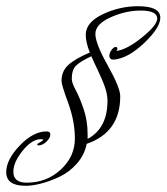

<svg xmlns="http://www.w3.org/2000/svg" viewBox="-21 -558 536 618"><path d="M261 -126V-111Q325 -145 325 -234Q325 -253 317.5 -275.5Q310 -298 294 -331.5Q278 -365 273 -377Q237 -360 223.5 -346.5Q210 -333 210 -304Q210 -292 223 -267.5Q236 -243 248.5 -206Q261 -169 261 -126ZM177 -297Q177 -329 199 -349Q221 -369 268 -389Q255 -422 255 -446Q255 -486 309.5 -512Q364 -538 423 -538Q495 -538 495 -501Q495 -469 443 -419.5Q391 -370 345 -366Q331 -366 331 -379Q331 -387 337.5 -396.5Q344 -406 351 -407Q357 -407 357 -400Q357 -399 355 -396L353 -394Q387 -398 436 -437.5Q485 -477 485 -498Q485 -524 432 -524Q383 -524 334.5 -502Q286 -480 286 -449Q286 -418 326 -347Q366 -276 366 -248Q366 -132 258 -95Q251 -59 226.5 -31.5Q202 -4 171.5 10.5Q141 25 112.5 32.5Q84 40 61 40Q-1 40 -1 -4Q-1 -44 42.5 -89.5Q86 -135 129 -135Q141 -135 141 -125Q141 -114 128.5 -102Q116 -90 103 -90Q99 -90 99 -94Q99 -95 108.5 -100.5Q118 -106 118 -108Q118 -110 110 -110Q82 -110 52 -73Q22 -36 22 -5Q22 30 65 30Q129 30 174.5 -12Q220 -54 220 -112Q220 -168 198.5 -226.5Q177 -285 177 -297Z"/></svg>

Font: Herr Von Muellerhoff
Style: Regular
Weight: 400
Designer: Alejandro Paul
Foundry: Alejandro Paul
Version: Version 1.000